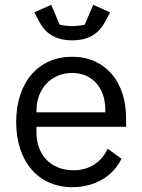

<svg xmlns="http://www.w3.org/2000/svg" viewBox="-20 -763 589 795"><path d="M279 -596C351 -596 391 -627 416 -674L436 -712L366 -743L331 -661C315 -657 295 -655 279 -655C263 -655 243 -657 227 -661L192 -743L122 -712L142 -674C167 -627 207 -596 279 -596ZM279 12C376 12 450 -36 483 -106L426 -147C399 -90 349 -58 284 -58C188 -58 131 -125 131 -214V-238H502V-276C502 -422 417 -528 279 -528C139 -528 47 -422 47 -258C47 -94 139 12 279 12ZM279 -461C361 -461 416 -400 416 -309V-298H131V-305C131 -395 192 -461 279 -461Z"/></svg>

Font: LVC Sans
Style: Regular
Weight: 400
Designer: Mike Abbink, Paul van der Laan, Pieter van Rosmalen
Foundry: Bold Monday
Version: Version 3.0